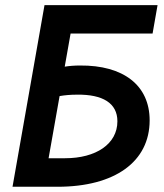

<svg xmlns="http://www.w3.org/2000/svg" viewBox="-20 -713 626 733"><path d="M28.8 0H199.7C418.5 0 551.3 -95.7 551.3 -253.4C551.3 -387.7 450.7 -464.4 285.2 -462.9C264.2 -462.9 245.1 -461.4 227.1 -458.5L249.5 -585H562.5L581.5 -693.4H149.9L27.8 0H28.8ZM165.5 -108.9 207.5 -346.2C227.5 -349.6 249 -351.6 273.9 -351.6C372.1 -353 428.2 -319.3 428.2 -250C428.2 -163.1 346.2 -108.9 228.5 -108.9Z"/></svg>

Font: Cascadia Mono SemiBold
Style: Italic
Weight: 600
Italic angle: -10°
Monospace: yes
Designer: Aaron Bell
Foundry: Saja Typeworks
Version: Version 2404.023